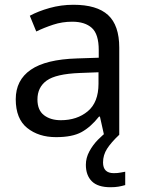

<svg xmlns="http://www.w3.org/2000/svg" viewBox="-20 -565 601 805"><path d="M288 -545Q386 -545 433 -502Q480 -459 480 -365V0H416L399 -76H395Q360 -32 321.5 -11Q283 10 215 10Q142 10 94 -28.5Q46 -67 46 -149Q46 -229 109 -272.5Q172 -316 303 -320L394 -323V-355Q394 -422 365 -448Q336 -474 283 -474Q241 -474 203 -461.5Q165 -449 132 -433L105 -499Q140 -518 188 -531.5Q236 -545 288 -545ZM314 -259Q214 -255 175.5 -227Q137 -199 137 -148Q137 -103 164.5 -82Q192 -61 235 -61Q303 -61 348 -98.5Q393 -136 393 -214V-262ZM412 116Q412 161 457 161Q474 161 485.5 158.5Q497 156 505 155V211Q491 215 477 217.5Q463 220 443 220Q390 220 365 195Q340 170 340 126Q340 97 354.5 70Q369 43 390.5 21Q412 -1 432 -15L480 0Q446 32 429 58.5Q412 85 412 116Z"/></svg>

Font: Noto Sans SignWriting
Style: Regular
Weight: 400
Designer: Monotype Design Team
Foundry: Monotype Imaging Inc.
Version: Version 2.004; ttfautohint (v1.8.4.7-5d5b)